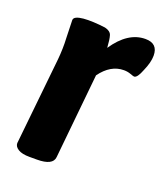

<svg xmlns="http://www.w3.org/2000/svg" viewBox="-105 -605 586 680"><g transform="rotate(20 187.5 -264.5)"><path d="M61 -505Q61 -513 70.5 -517.5Q80 -522 96.5 -523.5Q113 -525 134.5 -524Q156 -523 179 -520Q200 -515 204.5 -501Q209 -487 211 -455Q262 -531 328 -531Q375 -531 375 -485Q375 -460 360 -426Q347 -392 335 -392Q332 -392 320 -396.5Q308 -401 294 -401Q244 -401 207 -350L175 -30Q172 2 112 2H84Q56 2 41.5 -7Q27 -16 27 -29L61 -357Q63 -377 63.5 -398.5Q64 -420 63 -436Z"/></g></svg>

Font: AsCom
Style: Bold Italic
Weight: 700
Italic angle: -48°
Designer: AsCom
Foundry: AsCom
Version: Version 1.001